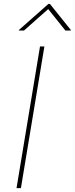

<svg xmlns="http://www.w3.org/2000/svg" viewBox="-20 -966 384 986"><path d="M208 -727.5 87.4 0H64.9L185.5 -727.5ZM103 -809.1H76.7L77.1 -812L228.5 -945.8H236.3L343.8 -812L343.3 -809.1H315.9L227.5 -919.4Z"/></svg>

Font: Inter 16pt Thin
Style: Italic
Weight: 250
Italic angle: -9.3988°
Version: Version 4.001;git-66647c0bb